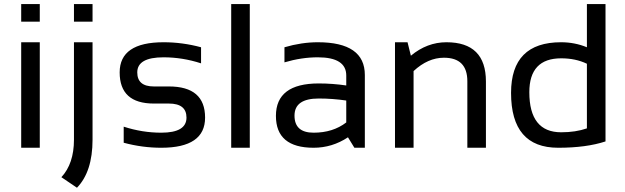

<svg xmlns="http://www.w3.org/2000/svg" viewBox="-20 -718 3036 933"><path d="M173.3 -512.7V0H83V-512.7ZM173.3 -698.2V-612.8H83V-698.2Z M429.7 -512.7V-39.1Q429.7 116.2 354 194.3L278.3 143.1Q339.4 77.1 339.4 -39.1V-512.7ZM429.7 -698.2V-612.8H339.4V-698.2Z M581.1 -24.4V-102.5Q671.4 -73.2 763.7 -73.2Q886.2 -73.2 886.2 -146.5Q886.2 -214.8 800.8 -214.8H727.5Q561.5 -214.8 561.5 -366.2Q561.5 -512.7 774.9 -512.7Q866.7 -512.7 957 -488.3V-410.2Q866.7 -439.5 774.9 -439.5Q647 -439.5 647 -366.2Q647 -297.9 727.5 -297.9H800.8Q976.6 -297.9 976.6 -146.5Q976.6 0 763.7 0Q671.4 0 581.1 -24.4Z M1193.8 -698.2V0H1103.5V-698.2Z M1320.8 -154.8Q1320.8 -312.5 1528.8 -312.5Q1595.7 -312.5 1662.6 -302.7V-351.1Q1662.6 -439.5 1524.4 -439.5Q1445.3 -439.5 1362.3 -415V-488.3Q1445.3 -512.7 1524.4 -512.7Q1752.9 -512.7 1752.9 -353.5V0H1702.1L1670.9 -50.8Q1594.2 0 1503.9 0Q1320.8 0 1320.8 -154.8ZM1528.8 -239.3Q1411.1 -239.3 1411.1 -156.2Q1411.1 -73.2 1503.9 -73.2Q1597.7 -73.2 1662.6 -123V-229.5Q1595.7 -239.3 1528.8 -239.3Z M1899.4 0V-512.7H1960.4L1976.6 -447.3Q2055.2 -512.7 2149.4 -512.7Q2341.3 -512.7 2341.3 -321.8V0H2251V-323.2Q2251 -437.5 2137.2 -437.5Q2059.6 -437.5 1989.7 -372.6V0Z M2832 -408.2Q2777.3 -434.6 2707 -434.6Q2552.2 -434.6 2552.2 -270Q2552.2 -75.2 2707 -75.2Q2777.3 -75.2 2832 -94.2ZM2922.4 -30.8Q2829.1 0 2692.4 0Q2463.4 0 2463.4 -266.6Q2463.4 -512.7 2706.5 -512.7Q2772.9 -512.7 2832 -488.3V-698.2H2922.4Z"/></svg>

Font: Sansation
Style: Regular
Weight: 400
Designer: Bernd Montag
Version: Version 1.301